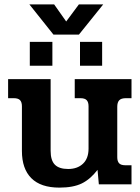

<svg xmlns="http://www.w3.org/2000/svg" viewBox="-20 -841 637 876"><path d="M114 -821H227L282 -743L340 -821H451L340 -683H224ZM116 -650H219V-541H116ZM345 -650H446V-541H345ZM80 -152V-356Q80 -375 71.5 -384Q63 -393 43 -393H17V-480H211V-153Q211 -109 230.5 -89.5Q250 -70 291 -70Q333 -70 358.5 -94Q384 -118 384 -163V-356Q384 -375 375.5 -384Q367 -393 347 -393H321V-480H580V-393H554Q533 -393 524 -383.5Q515 -374 515 -354V-124Q515 -105 523.5 -96Q532 -87 552 -87H580V0H431L425 -66Q392 -23 353 -4Q314 15 251 15Q166 15 123 -28Q80 -71 80 -152Z"/></svg>

Font: Pridi Medium
Style: Regular
Weight: 500
Designer: Katatrad Team
Foundry: CadsonDemak
Version: Version 1.001